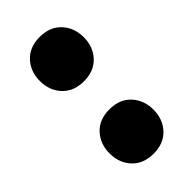

<svg xmlns="http://www.w3.org/2000/svg" viewBox="-171 -538 600 600"><g transform="rotate(-45 129.0 -238.0)"><path d="M38 -395Q38 -437 64 -465Q90 -493 135 -493Q180 -493 206 -465Q232 -437 232 -395Q232 -353 206 -325Q180 -297 135 -297Q90 -297 64 -325Q38 -353 38 -395ZM32 -81Q32 -123 58 -151Q84 -179 129 -179Q174 -179 200 -151Q226 -123 226 -81Q226 -39 200 -11Q174 17 129 17Q84 17 58 -11Q32 -39 32 -81Z"/></g></svg>

Font: Baloo Chettan 2 ExtraBold
Style: Regular
Weight: 800
Designer: Maithili Shingre, Unnati Kotecha and Ek Type
Foundry: Ek Type
Version: Version 1.640;hotconv 1.0.111;makeotfexe 2.5.65597; ttfautoh